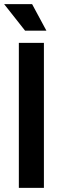

<svg xmlns="http://www.w3.org/2000/svg" viewBox="-22 -907 301 927"><path d="M69 0V-700H190V0ZM99 -759 -2 -887H133L202 -759Z"/></svg>

Font: Space Grotesk SemiBold
Style: Regular
Weight: 600
Designer: Florian Karsten
Foundry: Florian Karsten
Version: Version 2.000